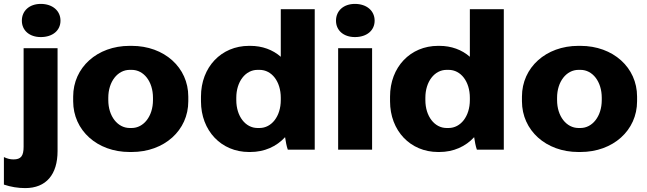

<svg xmlns="http://www.w3.org/2000/svg" viewBox="-68 -767 3317 984"><path d="M141 -577C202 -577 242 -611 242 -661C242 -712 201 -747 141 -747C83 -747 44 -712 44 -661C44 -611 83 -577 141 -577ZM61 197C169 197 227 127 227 7V-520H53V-15C53 33 39 50 1 50C-16 50 -31 46 -48 38V179C-13 191 25 197 61 197Z M596 12H607C774 12 897 -99 897 -248V-272C897 -421 774 -532 607 -532H596C430 -532 307 -421 307 -272V-248C307 -99 430 12 596 12ZM597 -111C535 -111 487 -171 487 -254V-266C487 -349 535 -409 597 -409H607C669 -409 716 -349 716 -266V-254C716 -171 668 -111 607 -111Z M1208 12H1215C1287 12 1349 -16 1393 -64C1396 -43 1401 -16 1407 0H1545V-720H1371V-476C1330 -512 1276 -532 1215 -532H1208C1066 -532 962 -423 962 -272V-248C962 -97 1066 12 1208 12ZM1252 -111C1190 -111 1143 -171 1143 -254V-266C1143 -349 1190 -409 1252 -409H1262C1325 -409 1371 -349 1371 -266V-254C1371 -171 1324 -111 1262 -111Z M1751 -577C1812 -577 1852 -611 1852 -661C1852 -712 1811 -747 1751 -747C1693 -747 1654 -712 1654 -661C1654 -611 1693 -577 1751 -577ZM1665 0H1839V-520H1665Z M2177 12H2184C2256 12 2318 -16 2362 -64C2365 -43 2370 -16 2376 0H2514V-720H2340V-476C2299 -512 2245 -532 2184 -532H2177C2035 -532 1931 -423 1931 -272V-248C1931 -97 2035 12 2177 12ZM2221 -111C2159 -111 2112 -171 2112 -254V-266C2112 -349 2159 -409 2221 -409H2231C2294 -409 2340 -349 2340 -266V-254C2340 -171 2293 -111 2231 -111Z M2896 12H2907C3074 12 3197 -99 3197 -248V-272C3197 -421 3074 -532 2907 -532H2896C2730 -532 2607 -421 2607 -272V-248C2607 -99 2730 12 2896 12ZM2897 -111C2835 -111 2787 -171 2787 -254V-266C2787 -349 2835 -409 2897 -409H2907C2969 -409 3016 -349 3016 -266V-254C3016 -171 2968 -111 2907 -111Z"/></svg>

Font: Fixel Display ExtraBold
Style: Regular
Weight: 800
Designer: AlfaBravo + MacPaw
Foundry: Kyrylo Tkachov, Marchela Mozhyna, Serhii Makarenko, Maria Weinstein, Zakhar Kryvoshyya
Version: Version 1.211